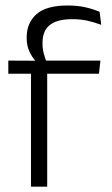

<svg xmlns="http://www.w3.org/2000/svg" viewBox="-20 -696 416 716"><path d="M232 -675.5Q269 -675.5 297.8 -669Q326.5 -662.5 351.5 -652L357.5 -603.5Q331.5 -613 306 -618.8Q280.5 -624.5 249 -624.5Q208.5 -624.5 184.2 -613.8Q160 -603 149.2 -583.5Q138.5 -564 138.5 -536V-533.5Q138.5 -514 143.2 -496.5Q148 -479 153.5 -465L111 -462.5V-470.5Q99 -483.5 89.2 -505Q79.5 -526.5 79.5 -554V-556.5Q79.5 -610.5 116 -643Q152.5 -675.5 232 -675.5ZM95.5 0V-449.5H156V0ZM11 -421V-470L119 -469.5L143 -470H354.5L349 -421Z"/></svg>

Font: Anek Bangla Light
Style: Regular
Weight: 300
Designer: Sulekha Rajkumar (Bangla), Yesha Goshar (Latin)
Foundry: Ek Type
Version: Version 1.003